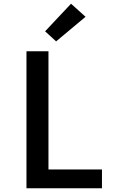

<svg xmlns="http://www.w3.org/2000/svg" viewBox="-20 -1010 640 1030"><path d="M122 0V-735H240V-101H527V0ZM281 -788 222 -842 361 -990 439 -920Z"/></svg>

Font: Iosevka Custom Extended
Style: Bold
Weight: 700
Width: 7
Monospace: yes
Designer: Belleve Invis
Foundry: Belleve Invis
Version: Version 11.2.4; ttfautohint (v1.8.4)